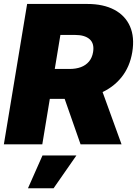

<svg xmlns="http://www.w3.org/2000/svg" viewBox="-20 -748 710 995"><path d="M0 0 120.6 -727.5H432.6Q515.6 -727.5 572.3 -697.5Q628.9 -667.5 653.6 -611.6Q678.2 -555.7 665.5 -478Q652.8 -400.9 608.9 -346.7Q564.9 -292.5 496.6 -264.2Q428.2 -235.8 342.8 -235.8H159.7L185.5 -390.6H339.8Q373.5 -390.6 399.2 -400.1Q424.8 -409.7 441.2 -429.2Q457.5 -448.7 462.4 -478Q469.7 -522.5 444.6 -544.7Q419.4 -566.9 369.6 -566.9H293L199.2 0ZM397.5 0 281.2 -332.5H489.3L609.9 0ZM125 227.5 200.2 57.6H376L257.8 227.5Z"/></svg>

Font: Inter 20pt Black
Style: Italic
Weight: 900
Italic angle: -9.3988°
Version: Version 4.001;git-66647c0bb